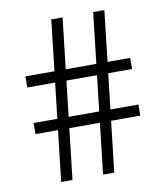

<svg xmlns="http://www.w3.org/2000/svg" viewBox="-83 -809 758 878"><g transform="rotate(-10 296.0 -370.0)"><path d="M324.5 0 409 -740H461L376.5 0ZM52.5 -236V-287.5H539V-236ZM130 0 214.5 -740H267L182.5 0ZM52.5 -452.5V-504H539V-452.5Z"/></g></svg>

Font: Encode Sans SC SemiExpanded Light
Style: Regular
Weight: 300
Width: 6
Designer: Multiple Designers
Foundry: Impallari Type
Version: Version 3.002